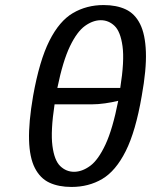

<svg xmlns="http://www.w3.org/2000/svg" viewBox="-20 -730 598 760"><path d="M263 10Q212 10 175.5 -7Q139 -24 118 -65Q97 -106 95 -175.5Q93 -245 111 -350Q136 -490 175.5 -568.5Q215 -647 269 -678.5Q323 -710 390 -710Q441 -710 477.5 -693Q514 -676 534.5 -635Q555 -594 557.5 -524.5Q560 -455 541 -350Q517 -210 477.5 -131.5Q438 -53 384.5 -21.5Q331 10 263 10ZM379 -650Q348 -650 316.5 -627.5Q285 -605 257 -547Q229 -489 207 -382H456Q473 -489 465 -547Q457 -605 433.5 -627.5Q410 -650 379 -650ZM273 -50Q305 -50 337 -73.5Q369 -97 397.5 -158Q426 -219 448 -331Q424 -325 396 -321Q368 -317 344 -317H196Q180 -211 187.5 -153Q195 -95 218.5 -72.5Q242 -50 273 -50Z"/></svg>

Font: Cuprum
Style: Italic
Weight: 400
Italic angle: -10°
Designer: Jovanny Lemonad
Foundry: Jovanny Lemonad
Version: Version 3.000